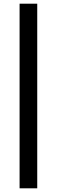

<svg xmlns="http://www.w3.org/2000/svg" viewBox="-20 -770 308 1040"><path d="M86.1 250V-750H181.7V250Z"/></svg>

Font: Source Sans 3 Variable
Style: Regular
Weight: 200
Designer: Paul D. Hunt
Foundry: Adobe Systems Incorporated
Version: Version 3.026